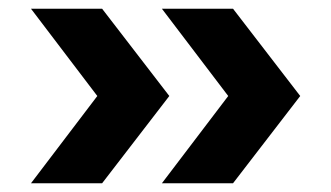

<svg xmlns="http://www.w3.org/2000/svg" viewBox="-20 -489 758 440"><path d="M351 -69H514L668 -269L514 -469H351L503 -269ZM51 -69H214L368 -269L214 -469H51L203 -269Z"/></svg>

Font: Plus Jakarta Sans ExtraBold
Style: Regular
Weight: 800
Designer: Gumpita Rahayu
Foundry: Tokotype
Version: Version 2.004; ttfautohint (v1.8.3)